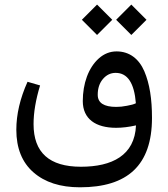

<svg xmlns="http://www.w3.org/2000/svg" viewBox="-20 -587 719 821"><path d="M476.6 -502.4 541.5 -437.5 606.4 -502.4 541.5 -567.4ZM330.1 -502.4 395 -437.5 460 -502.4 395 -567.4ZM476.6 -40.5C502.4 -40.5 530.8 -43.9 561.5 -50.8C556.2 77.6 459 126 326.2 126C190.9 126 123.5 65.4 123.5 -56.2C123.5 -105.5 132.8 -160.6 151.4 -221.7L97.7 -237.3C65.9 -166.5 49.8 -98.1 49.8 -32.2C49.8 46.4 74.2 107.4 123 149.9C171.4 192.4 237.8 213.9 321.8 213.9C524.9 213.9 629.9 120.1 629.9 -83C629.9 -163.1 620.1 -228.5 597.2 -282.2C574.2 -335.9 533.2 -367.2 478.5 -367.2C450.7 -367.2 425.3 -357.4 402.8 -337.4C357.9 -297.4 334 -229.5 334 -154.8C334 -78.6 388.7 -40.5 476.6 -40.5ZM477.1 -129.9C424.3 -129.9 397.9 -147 397.9 -181.6C397.9 -209.5 405.3 -231.9 420.4 -249.5C435.1 -266.6 453.1 -275.4 474.6 -275.4C525.4 -275.4 554.2 -231.9 561 -145.5C552.7 -141.1 540 -137.7 523.4 -134.8C506.3 -131.3 491.2 -129.9 477.1 -129.9Z"/></svg>

Font: Sahel
Style: Regular
Weight: 400
Foundry: Saber Rastikerdar (saber.rastikerdar@gmail.com)
Version: Version 3.4.0